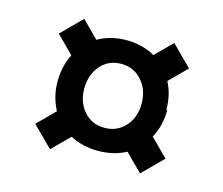

<svg xmlns="http://www.w3.org/2000/svg" viewBox="-71 -583 719 618"><g transform="rotate(15 288.5 -274.0)"><path d="M470 -277 473 -276Q473 -225 450 -182L508 -124L441 -57L384 -114Q343 -92 291 -92Q239 -92 198 -114L141 -57L74 -124L131 -181Q108 -224 108 -274Q108 -325 129 -367L72 -424L139 -491L194 -436Q236 -460 289 -460Q342 -460 384 -436L439 -491L506 -424L449 -367Q470 -327 470 -277ZM223.5 -351.5Q197 -321 197 -275Q197 -229 223.5 -199Q250 -169 292 -169Q334 -169 361 -199Q388 -229 388 -275Q388 -321 361 -351.5Q334 -382 292 -382Q250 -382 223.5 -351.5Z"/></g></svg>

Font: Martel Sans DemiBold
Style: Regular
Weight: 600
Designer: Dan Reynolds and Mathieu Réguer
Foundry: Dan Reynolds and Mathieu Réguer
Version: Version 1.001;PS 001.001;hotconv 1.0.70;makeotf.lib2.5.58329